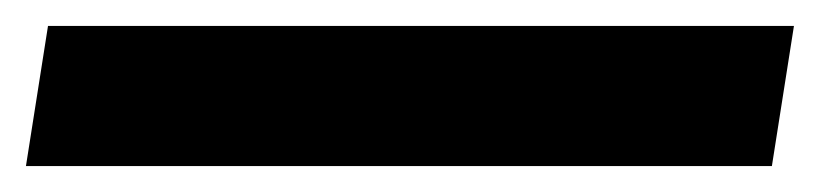

<svg xmlns="http://www.w3.org/2000/svg" viewBox="-31 -18 632 148"><path d="M6 2 -11 110H564L581 2Z"/></svg>

Font: Rabbid Highway Sign IV
Style: BdObl
Weight: 400
Foundry: Cannot Into Space Fonts
Version: Version 0.277